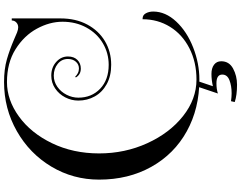

<svg xmlns="http://www.w3.org/2000/svg" viewBox="-138 -722 1160 923"><g transform="rotate(-90 441.5 -260.0)"><path d="M509 -820Q571 -820 618 -806.5Q665 -793 716 -771Q733 -763 747.5 -757.5Q762 -752 772 -752Q786 -752 795.5 -761Q805 -770 805 -783H815V-549Q815 -475 785.5 -420Q756 -365 705.5 -335Q655 -305 592 -305Q538 -305 499 -326.5Q460 -348 440 -384Q420 -420 420 -463Q420 -496 435.5 -526Q451 -556 478.5 -574.5Q506 -593 540 -593Q579 -593 605.5 -569.5Q632 -546 632 -513Q632 -484 615.5 -467.5Q599 -451 574 -451Q545 -451 531 -475L535 -478Q541 -471 551.5 -465.5Q562 -460 574 -460Q594 -460 607 -475Q620 -490 620 -513Q620 -543 596.5 -562Q573 -581 540 -581Q511 -581 486.5 -564Q462 -547 448 -519.5Q434 -492 434 -463Q434 -399 477 -358Q520 -317 592 -317Q648 -317 695.5 -345Q743 -373 771 -424Q799 -475 799 -539Q799 -601 765.5 -662.5Q732 -724 666.5 -765Q601 -806 509 -806Q423 -806 343.5 -748.5Q264 -691 215 -589.5Q166 -488 166 -363Q166 -239 215 -131.5Q264 -24 345.5 40.5Q427 105 521 105Q605 105 671.5 71Q738 37 774.5 -22Q811 -81 811 -154H814Q831 -154 839.5 -138.5Q848 -123 848 -103Q848 -44 800 7.5Q752 59 675.5 89Q599 119 521 119Q382 119 272.5 58.5Q163 -2 101.5 -112Q40 -222 40 -363Q40 -488 102.5 -592.5Q165 -697 273 -758.5Q381 -820 509 -820ZM489 184Q519 177 548 177Q576 177 592.5 189.5Q609 202 609 224Q609 262 574 281Q539 300 496 300Q446 300 413 289L417 271Q438 274 455 274Q491 274 518 263.5Q545 253 545 229Q545 201 503 201Q475 201 454 208L488 107H515Z"/></g></svg>

Font: Myanmar April Display
Style: Regular
Weight: 400
Designer: Khon Soe Zaw Thu
Foundry: Myanmar OS
Version: Version 2.50 April 12, 2019